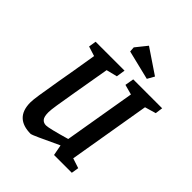

<svg xmlns="http://www.w3.org/2000/svg" viewBox="-224 -925 1061 1061"><g transform="rotate(45 306.5 -394.5)"><path d="M542 -542 461 -62 519 -43 512 0H373L361 -63Q209 9 200 9Q138 9 106.5 -21.5Q75 -52 75 -113Q75 -133 81.5 -175Q88 -217 103 -306Q118 -389 143 -543L86 -561L93 -605H319L311 -553L247 -537L210 -322Q197 -246 190.5 -204.5Q184 -163 184 -145Q184 -110 195.5 -97Q207 -84 226 -84Q249 -84 366 -118L437 -537L378 -553L387 -605H613L607 -561ZM266 -702 264 -732 317 -798 461 -701 438 -660Z"/></g></svg>

Font: Grenze Medium
Style: Italic
Weight: 500
Italic angle: -10°
Designer: Renata Polastri
Foundry: Omnibus-Type
Version: Version 1.002; ttfautohint (v1.8)